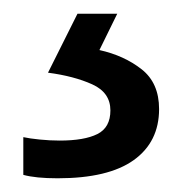

<svg xmlns="http://www.w3.org/2000/svg" viewBox="-20 -20 265 280"><path d="M212 139Q212 187 175 213.5Q138 240 64 240Q32 240 14 235V180Q23 182 38 183.5Q53 185 67 185Q103 185 122 175.5Q141 166 141 141Q141 115 114.5 103Q88 91 50 86L93 0H151L125 53Q161 61 186.5 81Q212 101 212 139Z"/></svg>

Font: Noto Sans Bengali UI
Style: Regular
Weight: 400
Designer: Jelle Bosma - Monotype Design Team
Foundry: Monotype Imaging Inc.
Version: Version 2.003; ttfautohint (v1.8.4.7-5d5b)